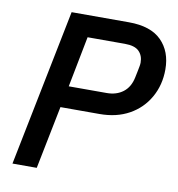

<svg xmlns="http://www.w3.org/2000/svg" viewBox="-79 -770 778 841"><g transform="rotate(10 310.0 -349.0)"><path d="M140 0H32L172 -698H427Q524 -698 572 -650Q620 -602 620 -522Q620 -453 588.5 -397.5Q557 -342 501 -311Q445 -280 370 -280H196ZM260 -602 216 -376H385Q428 -376 457.5 -398.5Q487 -421 496 -465Q500 -484 502.5 -496.5Q505 -509 506.5 -517.5Q508 -526 508 -533Q508 -564 489 -583Q470 -602 426 -602Z"/></g></svg>

Font: IBM Plex Sans Medium
Style: Italic
Weight: 500
Italic angle: -11.31°
Designer: Mike Abbink, Paul van der Laan, Pieter van Rosmalen
Foundry: Bold Monday
Version: Version 3.201